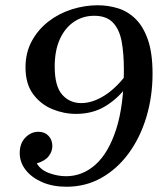

<svg xmlns="http://www.w3.org/2000/svg" viewBox="-20 -700 625 730"><path d="M269 -267Q223 -267 179 -285Q135 -303 106 -342Q77 -381 77 -444Q77 -500 101 -544Q125 -588 164.5 -618.5Q204 -649 253 -664.5Q302 -680 352 -680Q391 -680 428.5 -668.5Q466 -657 495.5 -628Q525 -599 542.5 -548.5Q560 -498 560 -420Q560 -333 536.5 -255Q513 -177 469.5 -117.5Q426 -58 366 -24Q306 10 233 10Q180 10 140 -7.5Q100 -25 77.5 -54Q55 -83 55 -118Q55 -155 76.5 -177Q98 -199 126 -199Q150 -199 164.5 -183.5Q179 -168 179 -145Q179 -124 165 -106Q151 -88 120 -79Q134 -54 166.5 -42Q199 -30 231 -30Q294 -30 343.5 -74.5Q393 -119 422 -209.5Q451 -300 451 -435Q451 -497 442.5 -542.5Q434 -588 409.5 -614Q385 -640 338 -640Q295 -640 261 -617Q227 -594 207.5 -551Q188 -508 188 -447Q188 -372 216.5 -340Q245 -308 289 -308Q332 -308 378.5 -337.5Q425 -367 470 -429L461 -370Q429 -326 381 -296.5Q333 -267 269 -267Z"/></svg>

Font: Brygada 1918 Medium
Style: Italic
Weight: 500
Italic angle: -8°
Designer: Mateusz Machalski | Borys Kosmynka | Przemek Hoffer
Foundry: NIEPODLEGLA 2018
Version: Version 3.006